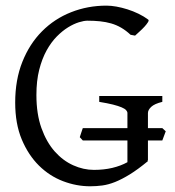

<svg xmlns="http://www.w3.org/2000/svg" viewBox="-20 -650 623 685"><path d="M508.8 -580.1Q512.2 -577.6 507.8 -570.6Q503.4 -563.5 495.4 -554.7Q487.3 -545.9 477.8 -537.4Q468.3 -528.8 461.9 -522.9L445.8 -525.9Q429.7 -541 412.6 -551Q395.5 -561 376.7 -566.4Q357.9 -571.8 336.9 -574Q315.9 -576.2 292 -576.2Q279.8 -576.2 261.5 -570.6Q243.2 -564.9 222.9 -552.5Q202.6 -540 182.6 -519.8Q162.6 -499.5 146.2 -470Q129.9 -440.4 119.9 -401.1Q109.9 -361.8 109.9 -311Q109.9 -243.2 127.9 -192.9Q146 -142.6 175.3 -109.6Q204.6 -76.7 241.2 -60.3Q277.8 -43.9 314.9 -43.9Q350.6 -43.9 380.6 -51Q410.6 -58.1 434.6 -71.3V-148.9H275.4L264.6 -160.6Q267.1 -168 269.8 -176.5Q272.5 -185.1 275.4 -192.9H434.6V-246.6Q434.6 -252 429.9 -257.1Q425.3 -262.2 413.8 -267.1Q402.3 -272 383.1 -276.9Q363.8 -281.7 334 -286.6V-307.6H559.1V-286.6Q531.2 -279.8 519.5 -268.8Q507.8 -257.8 507.8 -246.6V-192.9H559.1L571.3 -181.6L559.1 -148.9H507.8V-78.1L507.3 -77.6Q506.3 -76.7 505.9 -76.7L507.8 -75.2Q471.7 -45.4 443.1 -27.8Q414.6 -10.3 390.6 -0.7Q366.7 8.8 345.2 11.7Q323.7 14.6 301.8 14.6Q252.4 14.6 204.6 -3.7Q156.7 -22 118.9 -59.3Q81.1 -96.7 57.6 -152.6Q34.2 -208.5 34.2 -284.2Q34.2 -365.2 59.8 -429.4Q85.4 -493.7 129.9 -538.3Q174.3 -583 233.6 -606.4Q293 -629.9 359.9 -629.9Q376 -629.9 395.3 -626.5Q414.6 -623 434.6 -616.7Q454.6 -610.4 473.9 -601.1Q493.2 -591.8 508.8 -580.1Z"/></svg>

Font: Gentium Plus Am
Style: Regular
Weight: 400
Designer: J. Victor Gaultney, Annie Olsen, Iska Routamaa, Becca Hirsbrunner
Foundry: SIL International
Version: Version 5.000